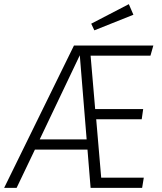

<svg xmlns="http://www.w3.org/2000/svg" viewBox="-54 -904 782 924"><path d="M670 -636H382L404 -379H635L628 -330H409L433 -49H638L630 0H382L367 -184H114L26 0H-34L302 -685H684ZM137 -233H363L330 -638ZM566 -884 588 -833 400 -758 385 -790Z"/></svg>

Font: Fira Sans Condensed Light
Style: Italic
Weight: 300
Width: 3
Italic angle: -8°
Designer: Carrois Corporate & Edenspiekermann AG
Foundry: Carrois Corporate GbR & Edenspiekermann AG
Version: Version 4.203